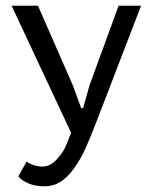

<svg xmlns="http://www.w3.org/2000/svg" viewBox="-20 -467 540 679"><path d="M237.8 -164.6 267.1 -84.5H273.9L296.4 -164.6L399.4 -446.8H479L323.2 -42Q298.3 22.9 281.7 59.3Q265.1 95.7 242.2 127.9Q219.2 160.2 193.8 176Q168.5 191.9 137.2 191.9Q105 191.9 80.3 181.4Q55.7 170.9 44.9 156.7L74.2 104Q77.6 107.4 84 110.6Q90.3 113.8 97.9 116.5Q105.5 119.1 114 120.6Q122.6 122.1 130.9 122.1Q142.6 122.1 155.8 116Q168.9 109.9 183.1 94Q197.3 78.1 206.3 62.3Q215.3 46.4 231.4 2.4L21 -446.8H114.3Z"/></svg>

Font: PT Astra Sans
Style: Regular
Weight: 400
Designer: A.Korolkova, I. Chaeva
Foundry: ParaType Ltd
Version: Version 1.001; ttfautohint (v1.6)